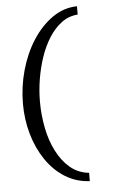

<svg xmlns="http://www.w3.org/2000/svg" viewBox="-56 -716 518 875"><g transform="rotate(-5 203.5 -278.5)"><path d="M319 121Q257 118 206.5 86.5Q156 55 120 2Q84 -51 65 -117.5Q46 -184 46 -256Q46 -334 67 -409Q88 -484 126.5 -544Q165 -604 217 -640.5Q269 -677 330 -678V-640Q289 -637 256.5 -613Q224 -589 199 -550Q174 -511 157.5 -462.5Q141 -414 132.5 -362Q124 -310 124 -259Q124 -199 135.5 -140Q147 -81 171.5 -32.5Q196 16 232.5 47Q269 78 319 83Z"/></g></svg>

Font: Smooch Sans Thin SemiBold
Style: Regular
Weight: 600
Version: Version 1.010